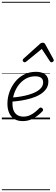

<svg xmlns="http://www.w3.org/2000/svg" viewBox="-20 -1303 607 2096"><path d="M229 19Q171 19 134 -5.5Q97 -30 79 -72.5Q61 -115 61 -170Q61 -237 83.5 -299.5Q106 -362 147 -412Q188 -462 245 -490.5Q302 -519 372 -519Q419 -519 449.5 -505Q480 -491 494 -467Q508 -443 508 -413Q508 -366 483 -331Q458 -296 416 -271Q374 -246 320.5 -230Q267 -214 209.5 -205Q152 -196 97 -193L107 -238Q155 -241 204 -249Q253 -257 297 -270Q341 -283 376 -302Q411 -321 431 -346.5Q451 -372 451 -404Q451 -437 429 -453.5Q407 -470 365 -470Q308 -470 262 -444Q216 -418 183.5 -375Q151 -332 133.5 -279Q116 -226 116 -171Q116 -124 130.5 -92.5Q145 -61 172 -45.5Q199 -30 236 -30Q275 -30 307 -45Q339 -60 364.5 -81Q390 -102 409 -122Q418 -130 426 -129Q434 -128 441 -122Q448 -115 450 -106.5Q452 -98 444 -89Q419 -62 386 -37Q353 -12 313.5 3.5Q274 19 229 19ZM250 -623Q241 -623 234.5 -630Q228 -637 228 -645Q228 -650 230 -654Q232 -658 236 -662L417 -825Q425 -832 432.5 -834.5Q440 -837 448 -837Q455 -837 461 -834Q467 -831 472 -823L562 -660Q564 -655 565.5 -651Q567 -647 567 -644Q567 -635 558 -629Q549 -623 542 -623Q536 -623 532 -626Q528 -629 525 -634L436 -769L271 -634Q264 -629 259.5 -626Q255 -623 250 -623ZM0 763H526V773H0ZM0 -20H526V0H0ZM0 -505H526V-500H0ZM0 -1283H526V-1273H0Z"/></svg>

Font: Playwrite NL Guides
Style: Regular
Weight: 400
Designer: Veronika Burian, José Scaglione
Foundry: TypeTogether
Version: Version 1.003